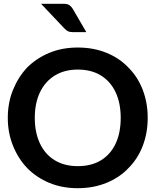

<svg xmlns="http://www.w3.org/2000/svg" viewBox="-20 -982 818 1010"><path d="M389 8Q307 8 239.5 -20Q172 -48 123 -98Q76 -147 48.5 -215Q21 -283 21 -362Q21 -442 48.5 -509.5Q76 -577 123 -627Q172 -676 239.5 -704Q307 -732 389 -732Q472 -732 540.5 -704Q609 -676 656 -626Q705 -577 731 -509Q757 -441 757 -362Q757 -283 731 -215Q705 -147 656 -98Q609 -48 540 -20Q471 8 389 8ZM389 -108Q461 -108 511.5 -139Q562 -170 588.5 -227Q615 -284 615 -362Q615 -439 588.5 -496Q562 -553 511.5 -584.5Q461 -616 389 -616Q319 -616 268 -584.5Q217 -553 190 -496Q163 -439 163 -362Q163 -285 190 -227.5Q217 -170 268 -139Q319 -108 389 -108ZM196 -962H315Q335 -962 345 -955Q355 -948 363 -935L434 -813H362Q348 -813 339 -817Q330 -821 320 -831Z"/></svg>

Font: Aleo
Style: Bold
Weight: 700
Designer: Alessio Laiso
Foundry: Alessio Laiso
Version: Version 2.001;gftools[0.9.29]